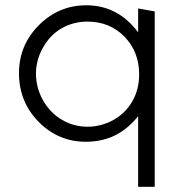

<svg xmlns="http://www.w3.org/2000/svg" viewBox="-20 -530 665 735"><path d="M572.3 185.1H508.8V-85Q467.8 -34.7 418.7 -11Q369.6 12.7 308.6 12.7Q204.1 12.7 128.9 -62.5Q52.7 -139.2 52.7 -250Q52.7 -357.4 128.9 -433.6Q205.1 -509.8 310.1 -509.8Q431.6 -509.8 508.8 -406.2V-497.6L572.3 -486.3ZM512.7 -245.1Q512.7 -332 456.1 -390.1Q399.4 -447.3 314.9 -447.3Q261.7 -447.3 217.3 -422.4Q172.9 -397.5 145 -348.6Q117.7 -300.8 117.7 -247.6Q117.7 -221.2 124.5 -195.6Q131.3 -169.9 144.3 -146.7Q157.2 -123.5 175.8 -104Q194.3 -84.5 217.3 -71.3Q240.7 -57.6 265.1 -51.3Q289.6 -44.9 314.9 -44.9Q341.8 -44.9 367.2 -51.8Q392.6 -58.6 415 -71.3Q437.5 -84 456.1 -102.3Q474.6 -120.6 487.3 -143.6Q512.7 -189 512.7 -245.1Z"/></svg>

Font: Kawthoolei
Style: Regular
Weight: 400
Designer: Moe Zed
Foundry: Moe Zed
Version: Version 1.000;July 10, 2024;FontCreator 14.0.0.2901 32-bit